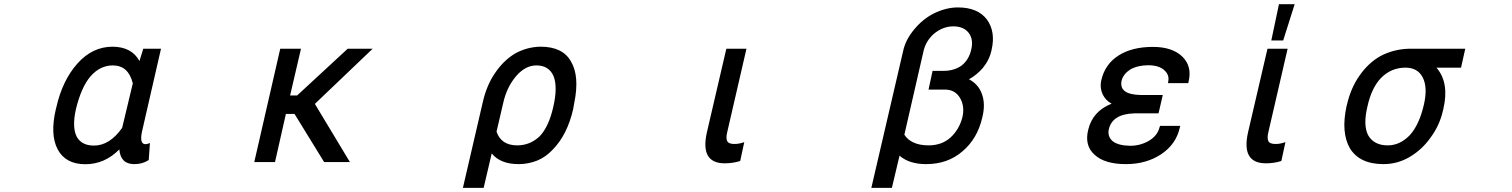

<svg xmlns="http://www.w3.org/2000/svg" viewBox="-20 -786 7332 931"><path d="M674.8 -549.8H760.7L668.9 -149.4Q655.3 -87.9 684.6 -86.9Q690.4 -86.9 697.3 -88.9L707 -92.8L701.2 -9.8L697.3 -7.8Q669.9 9.8 630.9 9.8Q564.5 9.8 558.6 -61.5Q487.3 10.7 392.6 10.3Q297.9 9.8 259.8 -61.5Q221.7 -132.8 251 -257.8L252.9 -264.6Q282.2 -395.5 355 -477.5Q427.7 -559.6 526.4 -559.6Q619.1 -558.6 656.2 -490.2ZM419.9 -417Q374 -364.3 347.7 -254.9Q329.1 -169.9 351.6 -124Q375 -80.1 435.5 -80.1Q511.7 -80.1 572.3 -166L624 -381.8Q602.5 -468.8 527.3 -468.8Q465.8 -468.8 419.9 -417Z M1551.8 0 1408.2 -233.4H1366.2L1313.5 0H1212.9L1338.9 -549.8H1439.5L1386.7 -323.2H1420.9L1666 -549.8H1787.1L1506.8 -282.2L1676.8 0Z M2477.5 -526.4Q2535.2 -558.6 2601.6 -559.6Q2709 -559.6 2749 -487.3Q2791 -416 2764.6 -287.1L2758.8 -254.9Q2730.5 -132.8 2661.1 -61.5Q2627.9 -25.4 2585.9 -7.8Q2542 9.8 2495.1 9.8Q2406.2 9.8 2364.3 -42L2325.2 125H2224.6L2321.3 -292Q2339.8 -373 2380.9 -432.6Q2421.9 -493.2 2477.5 -526.4ZM2419.9 -286.1 2387.7 -147.5Q2410.2 -81.1 2488.3 -81.1Q2549.8 -81.1 2596.7 -125Q2640.6 -170.9 2662.1 -264.6Q2685.5 -363.3 2664.1 -417Q2641.6 -468.8 2581.1 -468.8Q2528.3 -468.8 2484.4 -418.9Q2437.5 -365.2 2419.9 -286.1Z M3502 -549.8H3599.6L3505.9 -143.6Q3499 -115.2 3506.8 -100.6Q3513.7 -87.9 3541 -87.9Q3560.5 -87.9 3579.1 -93.8L3588.9 -96.7L3569.3 -5.9L3564.5 -3.9Q3531.2 5.9 3494.1 5.9Q3373 5.9 3408.2 -146.5Z M4507.8 -720.7Q4567.4 -750 4625 -750Q4720.7 -750 4765.6 -691.4Q4808.6 -631.8 4788.1 -543.9Q4778.3 -496.1 4746.1 -457Q4717.8 -423.8 4678.7 -401.4Q4723.6 -377.9 4740.2 -333Q4759.8 -283.2 4743.2 -216.8Q4719.7 -113.3 4646.5 -51.8Q4575.2 9.8 4470.7 9.8Q4388.7 9.8 4341.8 -31.2L4304.7 125H4205.1L4359.4 -539.1Q4371.1 -593.8 4413.1 -643.6Q4454.1 -693.4 4507.8 -720.7ZM4643.6 -468.8Q4678.7 -497.1 4689.5 -545.9Q4701.2 -595.7 4676.8 -627Q4652.3 -658.2 4602.5 -658.2Q4553.7 -658.2 4510.7 -624Q4471.7 -590.8 4459 -542L4365.2 -132.8Q4380.9 -108.4 4408.2 -95.7Q4438.5 -81.1 4482.4 -81.1Q4545.9 -81.1 4587.9 -118.2Q4630.9 -157.2 4646.5 -216.8Q4659.2 -270.5 4634.8 -311.5Q4611.3 -350.6 4564.5 -351.6H4482.4L4502 -442.4H4551.8Q4605.5 -441.4 4643.6 -468.8Z M5480.5 -236.3Q5373 -233.4 5356.4 -158.2Q5349.6 -124 5375 -101.6Q5402.3 -80.1 5460 -79.1Q5511.7 -79.1 5554.7 -105.5Q5593.8 -130.9 5602.5 -168.9L5605.5 -175.8H5703.1L5701.2 -168.9Q5683.6 -86.9 5610.4 -38.1Q5538.1 9.8 5439.5 9.8Q5336.9 9.8 5288.1 -35.2Q5237.3 -80.1 5256.8 -157.2Q5278.3 -247.1 5370.1 -283.2Q5341.8 -298.8 5328.1 -326.2Q5311.5 -360.4 5320.3 -397.5Q5337.9 -474.6 5403.3 -516.6Q5468.8 -558.6 5570.3 -558.6Q5664.1 -558.6 5712.9 -511.7Q5761.7 -463.9 5743.2 -389.6L5742.2 -382.8H5643.6L5644.5 -389.6Q5651.4 -421.9 5627 -444.3L5626 -445.3Q5600.6 -468.8 5549.8 -469.7Q5497.1 -469.7 5460.9 -449.2Q5427.7 -427.7 5418.9 -396.5Q5411.1 -361.3 5434.6 -343.8Q5458 -326.2 5513.7 -325.2H5618.2L5597.7 -236.3Z M6126 -549.8H6223.6L6129.9 -143.6Q6123 -115.2 6130.9 -100.6Q6137.7 -87.9 6165 -87.9Q6184.6 -87.9 6203.1 -93.8L6212.9 -96.7L6193.4 -5.9L6188.5 -3.9Q6155.3 5.9 6118.2 5.9Q5997.1 5.9 6032.2 -146.5ZM6144.5 -589.8 6181.6 -765.6H6257.8L6202.1 -589.8Z M7085 -549.8 7064.5 -458H6945.3Q7008.8 -384.8 6978.5 -256.8L6976.6 -249Q6960.9 -178.7 6917 -119.1Q6875 -59.6 6814.5 -24.4Q6755.9 9.8 6688.5 9.8Q6572.3 9.8 6525.4 -67.4Q6481.4 -144.5 6509.8 -273.4L6511.7 -280.3Q6530.3 -359.4 6571.3 -418Q6613.3 -479.5 6672.9 -513.7Q6737.3 -547.9 6813.5 -549.8ZM6678.7 -410.2Q6630.9 -362.3 6610.4 -268.6Q6588.9 -178.7 6614.3 -129.9Q6642.6 -81.1 6709 -81.1Q6768.6 -81.1 6816.4 -130.9Q6862.3 -181.6 6884.8 -280.3Q6903.3 -362.3 6878.9 -410.2Q6854.5 -458 6794.9 -458Q6727.5 -458 6678.7 -410.2Z"/></svg>

Font: RobotoJAA
Style: Medium
Weight: 500
Version: Version 2.05; 2016-11-05